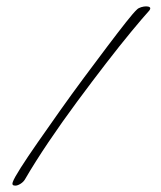

<svg xmlns="http://www.w3.org/2000/svg" viewBox="-20 -571 506 603"><path d="M28 12Q16 12 20 1Q24 -11 45 -44Q66 -77 98 -123Q130 -169 167.5 -222Q205 -275 244 -327.5Q283 -380 317 -425Q351 -470 375.5 -501Q400 -532 410 -541Q415 -546 423.5 -548.5Q432 -551 439 -551Q447 -551 450.5 -548Q454 -545 449 -538Q429 -516 393 -472.5Q357 -429 313 -372Q269 -315 222 -251.5Q175 -188 132.5 -125Q90 -62 58 -7Q53 1 44 6.5Q35 12 28 12Z"/></svg>

Font: Allura
Style: Regular
Weight: 400
Designer: Robert E. Leuschke
Foundry: Robert E. Leuschke
Version: Version 1.110